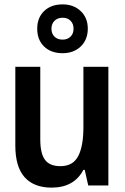

<svg xmlns="http://www.w3.org/2000/svg" viewBox="-20 -847 570 877"><path d="M216 10Q135 10 92.5 -37.5Q50 -85 50 -182V-542H164V-210Q164 -146 185.5 -117Q207 -88 256 -88Q313 -88 337 -133.5Q361 -179 361 -266V-542H475V0H383L367 -71H361Q318 10 216 10ZM266 -604Q213 -604 181.5 -634.5Q150 -665 150 -716Q150 -766 181.5 -796.5Q213 -827 266 -827Q316 -827 348.5 -796.5Q381 -766 381 -716Q381 -666 349 -635Q317 -604 266 -604ZM266 -666Q288 -666 302 -679.5Q316 -693 316 -716Q316 -738 302.5 -752Q289 -766 266 -766Q243 -766 229 -752Q215 -738 215 -716Q215 -693 229 -679.5Q243 -666 266 -666Z"/></svg>

Font: Noto Sans Mono Condensed SemiBold
Style: Regular
Weight: 600
Width: 3
Designer: Monotype Design Team
Foundry: Monotype Imaging Inc.
Version: Version 2.014